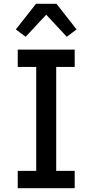

<svg xmlns="http://www.w3.org/2000/svg" viewBox="-20 -998 490 1018"><path d="M74 0V-92H172V-643H74V-735H376V-643H278V-92H376V0ZM116 -803 64 -842 171 -978H279L281 -976L386 -842L334 -803L225 -920Z"/></svg>

Font: Iosevka Etoile Semibold
Style: Regular
Weight: 600
Designer: Belleve Invis
Foundry: Belleve Invis
Version: Version 22.1.2; ttfautohint (v1.8.4)